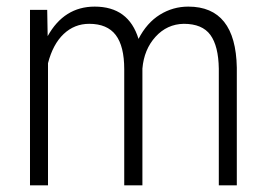

<svg xmlns="http://www.w3.org/2000/svg" viewBox="-20 -558 802 578"><path d="M122.1 -528.3 123.5 -449.2Q172.9 -538.1 265.1 -538.1Q367.2 -538.1 397 -440.9Q421.9 -489.3 461.2 -513.7Q500.5 -538.1 546.9 -538.1Q689.5 -538.1 692.9 -354.5V0H638.7V-351.1Q637.7 -419.4 613.3 -452.9Q588.9 -486.3 533.2 -486.3Q482.9 -485.4 448.2 -447.3Q413.6 -409.2 408.7 -351.6V0H354V-349.6Q354 -418.9 328.4 -452.6Q302.7 -486.3 248.5 -486.3Q204.1 -486.3 171.6 -455.6Q139.2 -424.8 124.5 -367.7V0H70.3V-528.3Z"/></svg>

Font: Roboto Condensed Light
Style: Regular
Weight: 300
Designer: Google
Version: Version 2.134; 2016